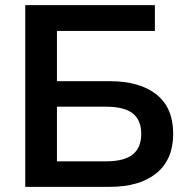

<svg xmlns="http://www.w3.org/2000/svg" viewBox="-20 -725 729 745"><path d="M78 0V-705H581V-605H201V-410H406Q522 -410 587 -358.5Q652 -307 652 -206Q652 -106 587 -53Q522 0 406 0ZM201 -99H391Q462 -99 495 -125.5Q528 -152 528 -206Q528 -259 495 -285Q462 -311 391 -311H201Z"/></svg>

Font: Mulish ExtraLight
Style: Regular
Weight: 200
Designer: Vernon Adams
Foundry: Vernon Adams
Version: Version 3.603